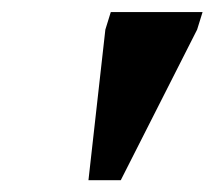

<svg xmlns="http://www.w3.org/2000/svg" viewBox="-20 -690 356 318"><path d="M126.5 -391.5 154.5 -641 163.5 -670H315.5L306.5 -641L180 -391.5Z"/></svg>

Font: Newsreader Text ExtraBold
Style: Italic
Weight: 800
Italic angle: -17°
Designer: Hugues Gentile
Foundry: Production Type
Version: Version 1.001